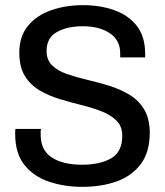

<svg xmlns="http://www.w3.org/2000/svg" viewBox="-20 -716 640 746"><path d="M300 10Q230 10 170.5 -10Q111 -30 75 -75Q39 -120 39 -195Q39 -199 39 -204.5Q39 -210 40 -215H139Q138 -209 138 -204Q138 -199 138 -193Q138 -132 181.5 -104Q225 -76 298 -76Q369 -76 412 -101Q455 -126 455 -188Q455 -225 433 -247Q411 -269 375.5 -283Q340 -297 297.5 -307.5Q255 -318 212 -331Q169 -344 133.5 -365Q98 -386 76.5 -421Q55 -456 55 -512Q55 -575 89 -616Q123 -657 179.5 -676.5Q236 -696 302 -696Q369 -696 424 -676.5Q479 -657 511.5 -615.5Q544 -574 544 -506V-493H447V-509Q447 -560 406.5 -587Q366 -614 302 -614Q241 -614 201 -591.5Q161 -569 161 -518Q161 -483 182.5 -462Q204 -441 240 -428.5Q276 -416 318.5 -406Q361 -396 403.5 -383Q446 -370 482 -348.5Q518 -327 539.5 -292Q561 -257 562 -202Q562 -125 527 -78.5Q492 -32 433 -11Q374 10 300 10Z"/></svg>

Font: Chivo Mono
Style: Regular
Weight: 400
Monospace: yes
Designer: Hector Gatti
Foundry: Omnibus-Type
Version: Version 1.008; ttfautohint (v1.8.4.7-5d5b)